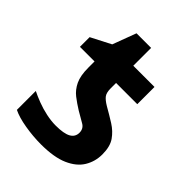

<svg xmlns="http://www.w3.org/2000/svg" viewBox="-193 -768 883 883"><g transform="rotate(45 248.5 -326.0)"><path d="M226 10Q175 10 121.5 1Q68 -8 36 -24V-147Q58 -136 88 -124.5Q118 -113 151 -106Q184 -99 213 -99Q266 -99 290 -112.5Q314 -126 314 -153Q314 -180 291.5 -192.5Q269 -205 239 -223Q210 -241 185.5 -260Q161 -279 146 -310Q131 -341 131 -394V-434H36V-497L133 -547L176 -662H271V-546H409V-434H271V-399Q271 -371 281 -357.5Q291 -344 316 -329Q353 -308 385.5 -287.5Q418 -267 438.5 -237.5Q459 -208 459 -157Q459 -111 436 -73Q413 -35 362 -12.5Q311 10 226 10Z"/></g></svg>

Font: RS Noto Sans
Style: Bold
Weight: 700
Designer: Monotype Design Team
Foundry: Monotype Imaging Inc.
Version: Version 3.10